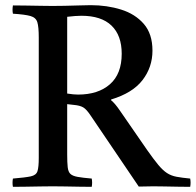

<svg xmlns="http://www.w3.org/2000/svg" viewBox="-20 -722 758 743"><path d="M266 -316 240 -319V-124Q240 -93 242 -75Q244 -57 252.5 -49Q261 -41 280.5 -37.5Q300 -34 335 -31Q338 -15 335 1Q315 1 287 0.5Q259 0 231 -0.5Q203 -1 184 -1Q166 -1 137 -0.5Q108 0 79 0.5Q50 1 30 1Q27 -14 30 -31Q78 -35 99 -39.5Q120 -44 125 -59.5Q130 -75 130 -111V-577Q130 -618 124.5 -636Q119 -654 98 -660Q77 -666 30 -669Q27 -684 30 -701Q49 -701 79.5 -700.5Q110 -700 139.5 -699.5Q169 -699 183 -699Q201 -699 229.5 -699.5Q258 -700 286.5 -701Q315 -702 331 -702Q394 -702 448.5 -685Q503 -668 536.5 -629.5Q570 -591 570 -526Q570 -462 531.5 -412Q493 -362 410 -337V-334Q425 -322 444 -294L549 -142Q575 -105 592.5 -84Q610 -63 626 -52.5Q642 -42 663 -38Q684 -34 716 -31Q719 -15 716 1Q697 1 669 0.5Q641 0 615 -0.5Q589 -1 573 -1Q557 -1 545 -0.5Q533 0 517 0L332 -273Q315 -299 302 -306.5Q289 -314 266 -316ZM240 -360Q253 -358 263 -357Q273 -356 282 -356Q360 -356 405.5 -396Q451 -436 451 -514Q451 -585 411.5 -623Q372 -661 295 -661Q285 -661 270.5 -660Q256 -659 240 -657Z"/></svg>

Font: Tiro Kannada
Style: Regular
Weight: 400
Designer: Kannada: John Hudson & Fiona Ross. Latin: John Hudson.
Foundry: Tiro Typeworks Ltd.
Version: Version 1.52